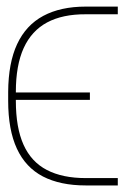

<svg xmlns="http://www.w3.org/2000/svg" viewBox="-20 -566 405 585"><path d="M241.2 -23.4H338.9V-1H241.2Q163.6 -1 110.8 -28.3Q58.1 -55.7 31.5 -113Q4.9 -170.4 4.9 -258.8V-286.1Q5.4 -374 32.2 -431.6Q59.1 -489.3 111.8 -517.6Q164.6 -545.9 241.2 -545.9H338.9V-522.5H241.2Q170.9 -522.9 123.5 -497.6Q76.2 -472.2 52.2 -419.7Q28.3 -367.2 28.3 -286.1V-258.8Q28.3 -176.8 51.8 -124.8Q75.2 -72.8 122.8 -48.1Q170.4 -23.4 241.2 -23.4ZM253.9 -284.2V-261.7H19.5V-284.2Z"/></svg>

Font: Inter 24pt Thin
Style: Regular
Weight: 250
Designer: Rasmus Andersson
Foundry: rsms
Version: Version 4.001;git-66647c0bb